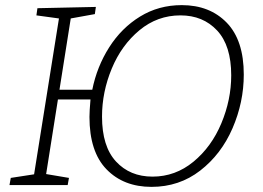

<svg xmlns="http://www.w3.org/2000/svg" viewBox="-20 -722 1027 749"><path d="M931 -431Q931 -323 887 -221.5Q843 -120 761 -56.5Q679 7 571 7Q462 7 395.5 -61.5Q329 -130 329 -266Q329 -288 333 -334H206L160 -43L249 -28L244 0H17L22 -28L113 -42L210 -650L122 -662L126 -690L354 -695L350 -667L256 -650L212 -372H340Q358 -462 406 -537.5Q454 -613 526.5 -657.5Q599 -702 689 -702Q798 -702 864.5 -633.5Q931 -565 931 -431ZM882 -428Q882 -544 827 -603Q772 -662 684 -662Q594 -662 524 -604Q454 -546 416 -454.5Q378 -363 378 -267Q378 -151 432.5 -92Q487 -33 575 -33Q664 -33 734.5 -91Q805 -149 843.5 -241Q882 -333 882 -428Z"/></svg>

Font: Bitter Pro Light
Style: Italic
Weight: 300
Italic angle: -9°
Designer: Sol Matas, and Bitter project Authors
Foundry: Sol Matas
Version: Version 1.010